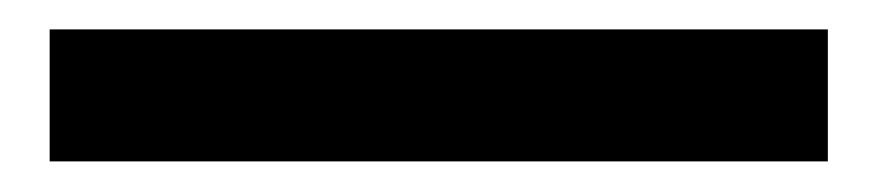

<svg xmlns="http://www.w3.org/2000/svg" viewBox="-20 57 585 128"><path d="M13.1 164.6V76.6H531.9V164.6Z"/></svg>

Font: Geologica-Sharp
Style: Regular
Weight: 100
Designer: Sindre Bremnes, Frode Helland
Foundry: Monokrom Skriftforlag AS
Version: Version 1.010;gftools[0.9.28]